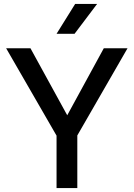

<svg xmlns="http://www.w3.org/2000/svg" viewBox="-20 -951 677 971"><path d="M266 0V-265L11 -707H134L320 -368L505 -707H625L371 -266V0ZM266 -780 360 -931H471L357 -780Z"/></svg>

Font: Onest Medium
Style: Regular
Weight: 500
Designer: Dmitri Voloshin, Andrey Kudryavtsev
Foundry: Dmitri Voloshin, Andrey Kudryavtsev
Version: Version 1.000;gftools[0.9.33]